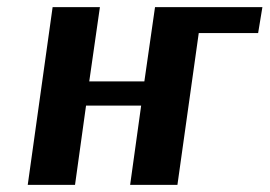

<svg xmlns="http://www.w3.org/2000/svg" viewBox="-20 -520 758 540"><path d="M128 -500H261L231 -291H386L416 -500H718L706 -427H539L479 0H346L377 -223H222L191 0H58Z"/></svg>

Font: Arsenal SC
Style: Bold Italic
Weight: 700
Italic angle: -9.10001°
Designer: Andrij Shevchenko
Foundry: Stairsfor
Version: Version 2.001; ttfautohint (v1.8.4.7-5d5b)